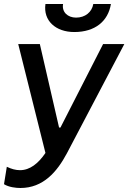

<svg xmlns="http://www.w3.org/2000/svg" viewBox="-38 -740 641 959"><path d="M64 199C178 199 247 118 296 26L583 -520H477L264 -103H257L161 -520H53L189 24C153 77 111 110 62 110C40 110 19 104 -4 93L-18 180C6 195 41 199 64 199ZM333 -580C437 -580 502 -634 516 -720H428C421 -679 387 -652 342 -652C300 -652 270 -680 277 -720H189C177 -637 240 -580 333 -580Z"/></svg>

Font: Fixel Display Medium
Style: Italic
Weight: 500
Italic angle: -10°
Designer: AlfaBravo + MacPaw
Foundry: Kyrylo Tkachov, Marchela Mozhyna, Serhii Makarenko, Maria Weinstein, Zakhar Kryvoshyya
Version: Version 1.210;Glyphs 3.2 (3217)